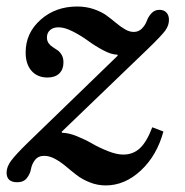

<svg xmlns="http://www.w3.org/2000/svg" viewBox="-29 -560 567 590"><path d="M423.8 -408.2 160.2 -154.8 162.1 -151.9Q181.6 -151.9 207.5 -141.4Q233.4 -130.9 254.9 -118.4Q276.4 -106 303 -95.5Q329.6 -85 350.1 -85Q379.4 -85 400.4 -104Q421.4 -123 439 -168.9L473.1 -155.8Q453.1 -82 403.8 -36.1Q354.5 9.8 295.9 9.8Q270.5 9.8 247.1 0.5Q223.6 -8.8 206.3 -22.2Q189 -35.6 173.1 -49.1Q157.2 -62.5 140.1 -71.8Q123 -81.1 106.9 -81.1Q88.4 -81.1 78.6 -68.4Q68.8 -55.7 66.2 -40.5Q63.5 -25.4 53.5 -12.7Q43.5 0 23.9 0Q-8.8 0 -8.8 -29.8Q-8.8 -47.4 5.6 -66.7Q20 -85.9 57.1 -122.1L333 -389.2L331.1 -392.1Q313.5 -392.1 288.6 -405.3Q263.7 -418.5 242.4 -434.1Q221.2 -449.7 195.6 -462.9Q169.9 -476.1 150.9 -476.1Q134.3 -476.1 124.8 -467.5Q115.2 -459 115.2 -444.8Q115.2 -434.6 120.4 -427.2Q125.5 -419.9 133.1 -415.3Q140.6 -410.6 148.2 -405.3Q155.8 -399.9 160.9 -390.6Q166 -381.3 166 -368.2Q166 -346.7 153.1 -334.2Q140.1 -321.8 117.2 -321.8Q85.9 -321.8 67.9 -342.3Q49.8 -362.8 49.8 -398.9Q49.8 -458.5 95.7 -499.3Q141.6 -540 208 -540Q235.4 -540 259 -532Q282.7 -523.9 298.3 -512.5Q314 -501 327.6 -489.5Q341.3 -478 355 -470Q368.7 -461.9 381.8 -461.9Q397 -461.9 407.2 -472.4Q417.5 -482.9 422.1 -495.8Q426.8 -508.8 436.5 -519.3Q446.3 -529.8 460.9 -529.8Q474.6 -529.8 482.4 -521.5Q490.2 -513.2 490.2 -499Q490.2 -481.9 479 -466.3Q467.8 -450.7 423.8 -408.2Z"/></svg>

Font: Libre Baskerville
Style: Italic
Weight: 400
Designer: Pablo Impallari, Rodrigo Fuenzalida
Foundry: Pablo Impallari, Rodrigo Fuenzalida
Version: Version 1.000